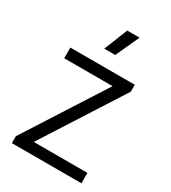

<svg xmlns="http://www.w3.org/2000/svg" viewBox="-229 -1085 1068 1200"><g transform="rotate(30 305.0 -485.0)"><path d="M327 -970 259 -800H338L416 -970ZM54 0H556V-75H169L537 -650V-700H72V-623H421L54 -50Z"/></g></svg>

Font: Necto Mono
Style: Regular
Weight: 400
Designer: Marco Condello
Foundry: Collletttivo
Version: Version 1.300;Glyphs 3.2 (3217)